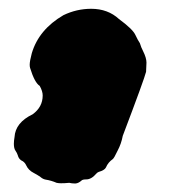

<svg xmlns="http://www.w3.org/2000/svg" viewBox="-20 -274 405 439"><path d="M153.3 145.5H150.4Q144.5 145.5 138.2 144Q135.3 144 132.1 144.5Q128.9 145 119.1 145Q113.8 145 109.4 144Q97.2 138.7 84.5 136.7Q78.6 135.7 73.2 131.3Q71.3 129.4 68.8 128.2Q66.4 127 64.5 125.5L56.6 121.1Q44.9 115.2 39.6 103.5Q37.1 98.1 32.2 94.7Q22.9 90.8 20.5 80.6Q19 75.7 15.4 70.6Q11.7 65.4 11.7 54.7Q11.7 47.9 13.2 39.6Q15.1 6.3 54.7 -12.7Q77.6 -29.3 77.6 -55.7Q77.6 -65.4 70.8 -77.6Q59.1 -85 48.8 -118.7Q47.9 -121.6 47.9 -126Q47.9 -134.3 52.7 -152.3Q68.8 -206.5 125 -239.3Q155.3 -253.9 188.5 -253.9Q226.6 -253.9 252 -230.5Q283.2 -207.5 289.3 -194.6Q295.4 -181.6 299.8 -175.3Q302.7 -165.5 307.1 -157.2Q314.9 -141.6 314.9 -130.9L314 -109.9Q310.5 -94.7 260.7 36.6Q257.3 54.7 249 70.3Q240.7 87.9 237.8 89.8Q227.1 97.2 222.2 108.9Q219.2 115.2 205.6 119.1Q202.1 120.6 200.2 123Q189 136.2 177.2 136.2Q168.9 136.2 166.5 138.7Q160.2 144.5 153.3 145.5Z"/></svg>

Font: Kaph
Style: Regular
Weight: 400
Designer: GGBotNet
Foundry: f0n7.com
Version: 1.10